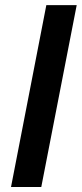

<svg xmlns="http://www.w3.org/2000/svg" viewBox="-20 -745 326 765"><path d="M285.6 -724.6 144.5 0H23.9L164.6 -724.6Z"/></svg>

Font: Arimo SemiBold
Style: Italic
Weight: 600
Italic angle: -12°
Version: Version 1.33